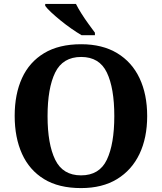

<svg xmlns="http://www.w3.org/2000/svg" viewBox="-20 -951 827 981"><path d="M394.1 10Q280 10 205 -36Q130 -82 92.5 -165Q55 -248 55 -359Q55 -470 92.5 -552Q130 -634 205.6 -679.5Q281.1 -725 394.7 -725Q503 -725 578.5 -679.5Q654 -634 693 -551.5Q732 -469 732 -358Q732 -247 692.7 -164.5Q653.4 -82 578.1 -36Q502.8 10 394.1 10ZM394.1 -55Q488 -55 526 -135.1Q564 -215.2 564 -358Q564 -501 525.9 -580.5Q487.8 -660 394.8 -660Q301 -660 262 -580.5Q223 -501 223 -357.5Q223 -215 262 -135Q301 -55 394.1 -55ZM397 -771Q373 -785 345 -804.5Q317 -824 290 -846Q263 -868 241.5 -888Q220 -908 211 -921V-931H368Q379 -909 396 -882Q413 -855 432 -829Q451 -803 465 -784V-771Z"/></svg>

Font: Noto Naskh Arabic UI
Style: Regular
Weight: 400
Designer: Monotype Design Team, David Williams, Mohamad Dakak and Nizar Qandah
Foundry: Monotype Imaging Inc.
Version: Version 2.014